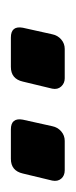

<svg xmlns="http://www.w3.org/2000/svg" viewBox="87 -847 139 353"><g transform="rotate(90 156.5 -670.5)"><path d="M218 -621Q196 -621 200 -643L212 -697Q214 -707 221.5 -713.5Q229 -720 239 -720H293Q303 -720 308.5 -713.5Q314 -707 312 -697L299 -643Q294 -621 272 -621ZM49 -621Q27 -621 31 -643L43 -697Q45 -707 52.5 -713.5Q60 -720 70 -720H124Q133 -720 139 -713.5Q145 -707 143 -697L130 -643Q125 -621 103 -621Z"/></g></svg>

Font: Lubike
Style: Italic
Weight: 400
Italic angle: -12°
Foundry: Honoka55
Version: Version 1.000;July 22, 2022;FontCreator 14.0.0.2862 64-bit